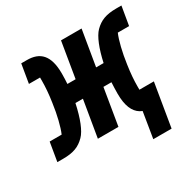

<svg xmlns="http://www.w3.org/2000/svg" viewBox="-191 -666 959 956"><g transform="rotate(-30 289.0 -188.0)"><path d="M426.8 139.9H532L573.2 -108H490.1V-127.8C490.1 -160.9 492.9 -201 500 -247.9C508.9 -312.1 524.1 -373.9 539.1 -408H604L622.2 -516H593C533 -516 498.9 -502.1 467 -470.2C441.1 -443.9 418 -386 402 -312.1H359L393.1 -516H274.9L241.1 -312.1H193.9C195 -326 196 -349.1 196 -371.1C196 -476.9 153.1 -516 78.8 -516H46.2L28.1 -408H92V-388.1C92 -355.1 89.1 -315 82 -268.1C73.2 -203.8 57.9 -142 43 -108H-25.9L-44 0H-11C49 0 83.1 -13.8 115.1 -46.2C141 -72.1 164.1 -130 181.1 -209.9H224.1L188.9 0H307.2L342 -209.9H388.1C387.1 -188.9 386 -166.9 386 -144.9C386 -76 404.1 -35.2 437.1 -14.9L451 -8.2Z"/></g></svg>

Font: Margiela Mono Italic Bold It
Style: Regular
Weight: 700
Designer: Mike Abbink, Paul van der Laan, Pieter van Rosmalen
Foundry: Bold Monday
Version: Version 2.003 2021